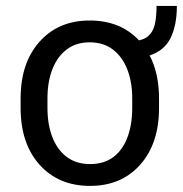

<svg xmlns="http://www.w3.org/2000/svg" viewBox="-20 -606 606 636"><path d="M565.9 -586.4Q565.9 -522.9 545.2 -480.5Q524.4 -438 475.6 -422.4Q506.8 -362.8 506.8 -279.8V-248.5Q506.8 -130.4 444.3 -60.3Q381.8 9.8 278.3 9.8Q173.8 9.8 111.1 -60.3Q48.3 -130.4 48.3 -248.5V-279.8Q48.3 -397.9 111.1 -468Q173.8 -538.1 276.9 -538.1Q378.9 -538.1 440.4 -472.2Q464.8 -477.5 477.5 -492.9Q490.2 -508.3 494.4 -532.2Q498.5 -556.2 498.5 -586.4ZM418 -248.5V-279.8Q418 -334.5 401.6 -376.2Q385.3 -418 354 -441.9Q322.8 -465.8 276.9 -465.8Q231.9 -465.8 200.7 -441.9Q169.4 -418 153.3 -376.2Q137.2 -334.5 137.2 -279.8V-248.5Q137.2 -193.4 153.6 -151.4Q169.9 -109.4 201.4 -85.9Q232.9 -62.5 278.3 -62.5Q324.7 -62.5 355.7 -85.9Q386.7 -109.4 402.3 -151.4Q418 -193.4 418 -248.5Z"/></svg>

Font: Robert Sans Medium
Style: Regular
Weight: 500
Designer: Christian Robertson (extended by Adam Twardoch)
Foundry: Google
Version: Version 12.135;April 2, 2019;FontCreator 11.5.0.2425 64-bit;